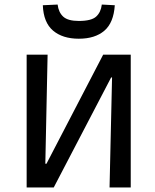

<svg xmlns="http://www.w3.org/2000/svg" viewBox="-20 -823 680 843"><path d="M97 0V-583H189L179 -104H184L433 -583H554V0H461L472 -483H468L216 0ZM326 -653Q255 -653 213 -688.5Q171 -724 168 -800L233 -803Q237 -769 257.5 -750Q278 -731 326 -731Q381 -731 402 -750Q423 -769 427 -803L484 -800Q479 -723 438 -688Q397 -653 326 -653Z"/></svg>

Font: Ruda Medium
Style: Regular
Weight: 500
Version: Version 2.001